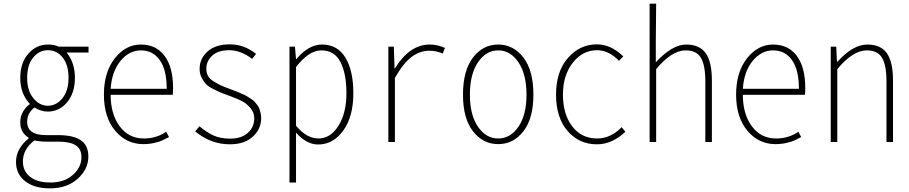

<svg xmlns="http://www.w3.org/2000/svg" viewBox="-20 -784 5020 1060"><path d="M255.9 255.9Q168.9 255.9 118.7 216.3Q68.4 176.8 68.4 110.4Q68.4 37.1 137.7 -19.5V-24.4Q91.8 -51.8 91.8 -108.4Q91.8 -141.6 107.4 -168Q123 -194.3 143.6 -208V-211.9Q91.8 -267.6 91.8 -353.5Q91.8 -436.5 136.2 -487.3Q180.7 -538.1 244.1 -538.1Q280.3 -538.1 303.7 -526.4H468.8V-494.1H347.7Q393.6 -438.5 393.6 -353.5Q393.6 -271.5 350.6 -219.7Q307.6 -168 244.1 -168Q207 -168 169.9 -190.4Q129.9 -158.2 129.9 -112.3Q129.9 -38.1 232.4 -38.1H297.9Q385.7 -38.1 426.8 -9.3Q467.8 19.5 467.8 80.1Q467.8 150.4 408.7 203.1Q349.6 255.9 255.9 255.9ZM244.1 -200.2Q291 -200.2 324.7 -241.7Q358.4 -283.2 358.4 -353.5Q358.4 -425.8 326.2 -466.3Q293.9 -506.8 244.1 -506.8Q196.3 -506.8 163.1 -466.3Q129.9 -425.8 129.9 -353.5Q129.9 -283.2 164.1 -241.7Q198.2 -200.2 244.1 -200.2ZM257.8 223.6Q335 223.6 382.3 181.6Q429.7 139.6 429.7 84Q429.7 39.1 398.4 18.6Q367.2 -2 303.7 -2H234.4Q202.1 -2 169.9 -8.8Q106.4 40 106.4 107.4Q106.4 161.1 146.5 192.4Q186.5 223.6 257.8 223.6Z M771.5 11.7Q677.7 11.7 615.7 -62.5Q553.7 -136.7 553.7 -261.7Q553.7 -385.7 613.8 -461.9Q673.8 -538.1 757.8 -538.1Q841.8 -538.1 888.7 -475.6Q935.5 -413.1 935.5 -296.9Q935.5 -273.4 933.6 -260.7H590.8Q590.8 -154.3 640.6 -86.9Q690.4 -19.5 774.4 -19.5Q843.8 -19.5 897.5 -56.6L913.1 -27.3Q888.7 -14.6 875 -8.3Q861.3 -2 832.5 4.9Q803.7 11.7 771.5 11.7ZM590.8 -293.9H900.4Q900.4 -398.4 862.3 -452.1Q824.2 -505.9 757.8 -505.9Q693.4 -505.9 645.5 -448.2Q597.7 -390.6 590.8 -293.9Z M1249 12.7Q1143.6 12.7 1057.6 -58.6L1081.1 -86.9Q1120.1 -53.7 1158.7 -36.1Q1197.3 -18.6 1251 -18.6Q1313.5 -18.6 1348.6 -50.8Q1383.8 -83 1383.8 -129.9Q1383.8 -163.1 1361.8 -188.5Q1339.8 -213.9 1315.4 -226.1Q1291 -238.3 1252 -252.9Q1216.8 -265.6 1202.1 -271.5Q1187.5 -277.3 1158.7 -292Q1129.9 -306.6 1117.2 -319.8Q1104.5 -333 1093.3 -355Q1082 -377 1082 -403.3Q1082 -460.9 1126 -500Q1169.9 -539.1 1248 -539.1Q1329.1 -539.1 1393.6 -486.3L1372.1 -459Q1308.6 -506.8 1246.1 -506.8Q1183.6 -506.8 1151.4 -476.6Q1119.1 -446.3 1119.1 -405.3Q1119.1 -381.8 1128.4 -364.7Q1137.7 -347.7 1160.6 -334Q1183.6 -320.3 1197.8 -313.5Q1211.9 -306.6 1246.1 -293.9Q1249 -293 1270.5 -284.7Q1292 -276.4 1296.9 -274.4Q1301.8 -272.5 1320.3 -264.2Q1338.9 -255.9 1344.2 -252Q1349.6 -248 1364.3 -239.3Q1378.9 -230.5 1384.3 -223.6Q1389.6 -216.8 1398.9 -206.1Q1408.2 -195.3 1411.6 -185.1Q1415 -174.8 1418.5 -161.1Q1421.9 -147.5 1421.9 -132.8Q1421.9 -71.3 1375.5 -29.3Q1329.1 12.7 1249 12.7Z M1614.3 -414.1V-89.8Q1672.9 -19.5 1738.3 -19.5Q1804.7 -19.5 1848.6 -89.8Q1892.6 -160.2 1892.6 -269.5Q1892.6 -377.9 1859.4 -441.9Q1826.2 -505.9 1753.9 -505.9Q1685.5 -505.9 1614.3 -414.1ZM1578.1 223.6V-526.4H1608.4L1614.3 -458H1616.2Q1683.6 -538.1 1757.8 -538.1Q1842.8 -538.1 1886.7 -466.3Q1930.7 -394.5 1930.7 -269.5Q1930.7 -139.6 1875 -63Q1819.3 13.7 1736.3 13.7Q1671.9 13.7 1614.3 -51.8V223.6Z M2124 0V-526.4H2154.3L2158.2 -406.2H2160.2Q2241.2 -538.1 2352.5 -538.1Q2395.5 -538.1 2436.5 -519.5L2423.8 -488.3Q2389.6 -503.9 2350.6 -503.9Q2296.9 -503.9 2251 -468.8Q2205.1 -433.6 2160.2 -353.5V0Z M2536.1 -261.7Q2536.1 -394.5 2591.3 -466.3Q2646.5 -538.1 2730.5 -538.1Q2814.5 -538.1 2869.6 -466.3Q2924.8 -394.5 2924.8 -261.7Q2924.8 -129.9 2869.6 -59.1Q2814.5 11.7 2730.5 11.7Q2646.5 11.7 2591.3 -59.1Q2536.1 -129.9 2536.1 -261.7ZM2618.7 -84.5Q2663.1 -19.5 2730.5 -19.5Q2797.9 -19.5 2842.3 -84.5Q2886.7 -149.4 2886.7 -261.7Q2886.7 -374 2842.3 -439.9Q2797.9 -505.9 2730.5 -505.9Q2663.1 -505.9 2618.7 -439.9Q2574.2 -374 2574.2 -261.7Q2574.2 -149.4 2618.7 -84.5Z M3275.4 12.7Q3176.8 12.7 3113.3 -61Q3049.8 -134.8 3049.8 -261.7Q3049.8 -388.7 3115.2 -463.9Q3180.7 -539.1 3275.4 -539.1Q3352.5 -539.1 3420.9 -472.7L3397.5 -448.2Q3340.8 -506.8 3276.4 -506.8Q3196.3 -506.8 3142.1 -437.5Q3087.9 -368.2 3087.9 -261.7Q3087.9 -153.3 3139.2 -86.4Q3190.4 -19.5 3276.4 -19.5Q3351.6 -19.5 3412.1 -82L3432.6 -56.6Q3359.4 12.7 3275.4 12.7Z M3566.4 0V-763.7H3602.5L3600.6 -553.7V-440.4Q3691.4 -538.1 3768.6 -538.1Q3842.8 -538.1 3876.5 -489.7Q3910.2 -441.4 3910.2 -338.9V0H3874V-334Q3874 -423.8 3849.6 -464.8Q3825.2 -505.9 3765.6 -505.9Q3688.5 -505.9 3602.5 -402.3V0Z M4261.7 11.7Q4168 11.7 4106 -62.5Q4043.9 -136.7 4043.9 -261.7Q4043.9 -385.7 4104 -461.9Q4164.1 -538.1 4248 -538.1Q4332 -538.1 4378.9 -475.6Q4425.8 -413.1 4425.8 -296.9Q4425.8 -273.4 4423.8 -260.7H4081.1Q4081.1 -154.3 4130.9 -86.9Q4180.7 -19.5 4264.6 -19.5Q4334 -19.5 4387.7 -56.6L4403.3 -27.3Q4378.9 -14.6 4365.2 -8.3Q4351.6 -2 4322.8 4.9Q4293.9 11.7 4261.7 11.7ZM4081.1 -293.9H4390.6Q4390.6 -398.4 4352.5 -452.1Q4314.5 -505.9 4248 -505.9Q4183.6 -505.9 4135.7 -448.2Q4087.9 -390.6 4081.1 -293.9Z M4566.4 0V-526.4H4596.7L4600.6 -444.3H4604.5Q4689.5 -538.1 4768.6 -538.1Q4842.8 -538.1 4876.5 -489.7Q4910.2 -441.4 4910.2 -338.9V0H4874V-334Q4874 -423.8 4849.6 -464.8Q4825.2 -505.9 4765.6 -505.9Q4688.5 -505.9 4602.5 -402.3V0Z"/></svg>

Font: GenEi Gothic M ExtraLight
Style: Regular
Weight: 200
Designer: o_tamon (Modified); [Source Han Sans]
Ryoko NISHIZUKA  (kana & ideographs); Paul D. Hunt (Latin, Greek & Cyrillic); Wenl
Version: Version 1.1a;Original Version 1.004